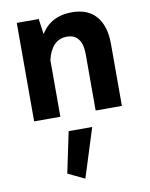

<svg xmlns="http://www.w3.org/2000/svg" viewBox="-95 -607 798 1023"><g transform="rotate(-10 303.5 -95.5)"><path d="M238.8 83.2 192.3 304.9 282.6 347.9 366.2 83.2ZM208.6 0V-368.7L185.4 -532.8H66.7V0ZM541.5 -335.5Q541.5 -432.8 496.2 -485.2Q451 -537.6 365.4 -537.6Q278.2 -537.6 226.6 -486.7Q175.1 -435.8 152.4 -328L208.3 -305.1Q220.6 -358.4 247.7 -386.3Q274.7 -414.1 317.4 -414.1Q357.7 -414.1 378.6 -386.3Q399.5 -358.5 399.5 -305.2V0H541.5Z"/></g></svg>

Font: Estedad VF
Style: Regular
Weight: 100
Designer: Amin Abedi
Version: Version 7.3